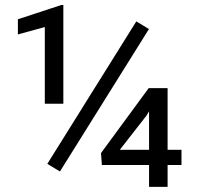

<svg xmlns="http://www.w3.org/2000/svg" viewBox="-20 -729 768 749"><path d="M688 -144.5H633.8V-385.3H560.1L374 -131.8L377.4 -85.4H561.5V0H633.8V-85.4H688ZM561 -615.7 511.7 -645.5 164.6 -89.8 213.9 -60.1ZM227.1 -709.5H219.2L49.8 -653.8V-594.7L154.8 -623.5V-324.2H227.1ZM447.3 -144.5 551.3 -277.8 561.5 -294.9V-144.5Z"/></svg>

Font: Bert Sans
Style: Regular
Weight: 400
Designer: Christian Robertson (Google), Cristiano Sobral
Foundry: Google, Cristiano Sobral
Version: Version 3.101